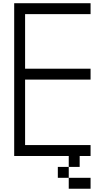

<svg xmlns="http://www.w3.org/2000/svg" viewBox="-20 -953 640 1173"><path d="M533.3 -66.7V0H466.7V66.7H400V0H66.7V-933.3H533.3V-866.7H133.3V-533.3H533.3V-466.7H133.3V-66.7ZM533.3 133.3V200H400V133.3ZM333.3 133.3V66.7H400V133.3Z"/></svg>

Font: Galmuri14 Regular
Style: Regular
Weight: 400
Designer: Lee Minseo (quiple)
Version: Version 2.399;hotconv 1.1.1;makeotfexe 2.6.0 DEVELOPMENT